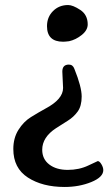

<svg xmlns="http://www.w3.org/2000/svg" viewBox="-20 -464 432 764"><path d="M231 -114 228 -179Q228 -207 254 -207Q270 -207 276 -190Q305 -118 305 -80Q305 -42 289 -20Q273 2 249.5 16.5Q226 31 203 46Q148 82 148 132Q148 169 176 190.5Q204 212 249.5 212Q295 212 331.5 194.5Q368 177 369 177Q376 177 383.5 189.5Q391 202 391 213Q391 241 343 260.5Q295 280 237 280Q149 280 91 242.5Q33 205 33 129Q33 85 53.5 52.5Q74 20 103 2Q132 -16 161 -32Q231 -69 231 -114ZM255 -300Q239 -298 231 -298Q167 -298 167 -360Q167 -396 191 -420Q215 -444 251 -444Q270 -444 299.5 -424.5Q329 -405 329 -367Q329 -344 305.5 -325Q282 -306 255 -300Z"/></svg>

Font: Cagliostro
Style: Regular
Weight: 400
Designer: Matthew Desmond
Foundry: Matthew Desmond
Version: Version